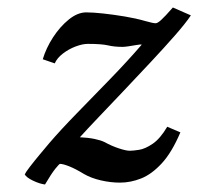

<svg xmlns="http://www.w3.org/2000/svg" viewBox="-20 -477 529 512"><path d="M441 -457 489 -436Q475 -415 446.5 -382.5Q418 -350 382 -311.5Q346 -273 309.5 -234.5Q273 -196 242 -163.5Q211 -131 193 -111Q215 -110 232 -106.5Q249 -103 259 -98Q277 -88 296.5 -81.5Q316 -75 326 -75Q335 -75 351 -77.5Q367 -80 387 -93.5Q407 -107 426 -139L461 -124Q438 -70 411 -41Q384 -12 356 -1Q328 10 300 10Q275 10 249 4Q223 -2 204 -13Q181 -27 164.5 -33.5Q148 -40 140 -40Q138 -40 127.5 -27Q117 -14 100 15Q85 13 67.5 4.5Q50 -4 46 -12Q48 -17 59.5 -32Q71 -47 86 -65Q101 -83 112 -96Q142 -131 185 -175Q228 -219 274 -266.5Q320 -314 358 -358Q355 -359 344 -357Q333 -355 322.5 -353.5Q312 -352 307 -352Q285 -352 268 -356Q251 -360 214 -360Q200 -360 181.5 -353Q163 -346 147.5 -334Q132 -322 126 -308L94 -319Q103 -349 121.5 -377.5Q140 -406 163.5 -425Q187 -444 210 -444Q228 -444 255.5 -441Q283 -438 313 -433Q343 -428 367 -421Q388 -415 395 -415Q400 -415 409.5 -423.5Q419 -432 441 -457Z"/></svg>

Font: Libertinus Serif Semibold Italic
Style: Regular
Weight: 600
Italic angle: -11.5°
Designer: Philipp H. Poll, Khaled Hosny
Foundry: Caleb Maclennan
Version: Version 7.051;RELEASE